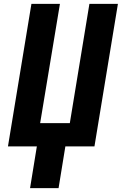

<svg xmlns="http://www.w3.org/2000/svg" viewBox="-20 -755 640 990"><path d="M135 215 170 0H21L142 -735H289L187 -120H340L441 -735H588L467 0H317L282 215Z"/></svg>

Font: Iosevka SS04 Hv Ex Obl
Style: Regular
Weight: 900
Width: 7
Italic angle: -9°
Monospace: yes
Designer: Belleve Invis
Foundry: Belleve Invis
Version: Version 19.0.0; ttfautohint (v1.8.4)